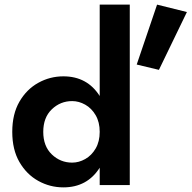

<svg xmlns="http://www.w3.org/2000/svg" viewBox="-20 -800 828 830"><path d="M33 -230Q33 -307 64 -360.5Q95 -414 145.5 -442Q196 -470 254 -470Q357 -470 411 -385V-780H541V0H411V-75Q357 10 254 10Q196 10 145.5 -18Q95 -46 64 -99.5Q33 -153 33 -230ZM659 -780 788 -748 667 -498 571 -521ZM167 -230Q167 -168 204 -132.5Q241 -97 292 -97Q321 -97 348.5 -112.5Q376 -128 393.5 -158Q411 -188 411 -230Q411 -272 393.5 -302Q376 -332 348.5 -347.5Q321 -363 292 -363Q241 -363 204 -327.5Q167 -292 167 -230Z"/></svg>

Font: Jost* Semi
Style: Regular
Weight: 600
Version: Version 3.7